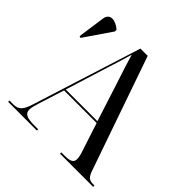

<svg xmlns="http://www.w3.org/2000/svg" viewBox="-184 -883 1045 1045"><g transform="rotate(45 338.5 -360.5)"><path d="M55 -524 163 -682V-694C125 -728 74 -736 67 -684L45 -528ZM23 0H244V-10H214C157 -10 134 -21 134 -52C134 -66 139 -85 146 -107L194 -259H445L498 -96C505 -77 509 -59 509 -46C509 -20 493 -10 447 -10H422V0H677V-10H666C636 -10 623 -22 610 -61L383 -714H327L129 -88C110 -27 93 -10 52 -10H23ZM197 -269 272 -510C293 -575 301 -601 317 -657C329 -615 345 -566 371 -487L441 -269Z"/></g></svg>

Font: Noto Serif Display SemiCondensed
Style: Regular
Weight: 400
Width: 4
Designer: Monotype Design Team
Foundry: Monotype Imaging Inc.
Version: Version 2.009